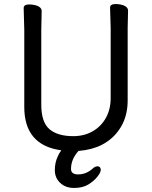

<svg xmlns="http://www.w3.org/2000/svg" viewBox="-20 -729 750 949"><path d="M283 14Q100 -11 100 -200V-582L97 -689Q97 -707 124 -707Q146 -707 165 -700Q186 -691 186 -675L184 -580V-212Q184 -125 224.5 -90.5Q265 -56 342 -56Q396 -56 438 -80Q480 -104 503.5 -146.5Q527 -189 527 -244V-591L524 -691Q524 -709 551 -709Q573 -709 592 -702Q613 -693 613 -677L611 -590V-232Q611 -157 577 -100.5Q543 -44 483 -13Q433 12 368 17Q331 58 331 106Q331 133 366 133Q405 133 436 106Q449 93 462 93Q470 93 474 98Q478 103 478 110Q478 124 460.5 145.5Q443 167 415.5 183.5Q388 200 346 200Q304 200 277.5 175Q251 150 251 112Q251 74 266 43Q273 27 283 14Z"/></svg>

Font: Moon Stars Kai
Style: Bold
Weight: 700
Designer: GuiWonder
Version: Version 1.101